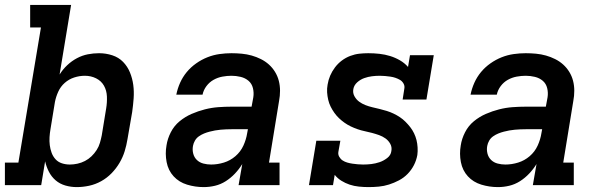

<svg xmlns="http://www.w3.org/2000/svg" viewBox="-27 -755 2447 783"><path d="M286 8Q262 8 239.5 1.5Q217 -5 200 -19.5Q183 -34 172.5 -54.5Q162 -75 157 -97L141 0H-7V-92H48L140 -643H96V-735H263L216 -451Q229 -472 247 -489Q265 -506 286.5 -517.5Q308 -529 331 -533.5Q354 -538 377 -538Q405 -538 431 -529.5Q457 -521 475 -502.5Q493 -484 503 -459.5Q513 -435 516.5 -408.5Q520 -382 518 -354Q516 -326 512 -298L493 -188Q489 -163 481.5 -138.5Q474 -114 460.5 -91Q447 -68 428 -48.5Q409 -29 385.5 -16Q362 -3 336.5 2.5Q311 8 286 8ZM258 -84Q273 -84 289 -87.5Q305 -91 319.5 -98.5Q334 -106 346 -117.5Q358 -129 367 -143Q376 -157 380.5 -172.5Q385 -188 388 -203L406 -313Q410 -337 409 -361.5Q408 -386 397 -405.5Q386 -425 365 -435.5Q344 -446 319 -446Q319 -446 319 -446Q319 -446 319 -446Q297 -446 275.5 -439Q254 -432 237 -417Q220 -402 210.5 -381Q201 -360 197 -339L179 -229Q176 -212 175 -195.5Q174 -179 176 -163Q178 -147 183.5 -132Q189 -117 199.5 -105.5Q210 -94 225.5 -89Q241 -84 258 -84Z M803 8Q769 8 736 -2Q703 -12 681 -36Q659 -60 652.5 -94Q646 -128 652 -162Q656 -189 669.5 -215.5Q683 -242 705.5 -260.5Q728 -279 754.5 -290.5Q781 -302 808.5 -309Q836 -316 863.5 -318Q891 -320 918 -320H999L1006 -358Q1009 -377 1004.5 -395.5Q1000 -414 986.5 -425.5Q973 -437 954.5 -441.5Q936 -446 917 -446Q899 -446 880 -442.5Q861 -439 844 -429.5Q827 -420 815 -404Q803 -388 799 -369H692Q697 -394 707.5 -417.5Q718 -441 734.5 -461Q751 -481 773 -496.5Q795 -512 819 -521.5Q843 -531 868 -534.5Q893 -538 917 -538Q938 -538 959 -536Q980 -534 999.5 -528.5Q1019 -523 1037 -514Q1055 -505 1069.5 -492Q1084 -479 1094.5 -462Q1105 -445 1110 -425.5Q1115 -406 1115 -385Q1115 -364 1111 -343L1070 -92H1113V0H946L961 -86Q948 -65 931 -47Q914 -29 893.5 -16Q873 -3 850 2.5Q827 8 804 8Q804 8 804 8Q804 8 803 8ZM834 -84Q860 -84 886 -92Q912 -100 933 -118Q954 -136 965.5 -161Q977 -186 981 -212L984 -228H918Q906 -228 895 -227.5Q884 -227 872.5 -226Q861 -225 850 -223Q839 -221 827.5 -218Q816 -215 805 -210.5Q794 -206 784 -199Q774 -192 768 -181.5Q762 -171 760 -160Q757 -144 761 -128.5Q765 -113 776 -102.5Q787 -92 802.5 -88Q818 -84 834 -84Z M1476 8Q1457 8 1437 6Q1417 4 1399 -2Q1381 -8 1365 -18Q1349 -28 1338 -42L1331 0H1233L1263 -181H1361L1353 -136Q1351 -125 1356.5 -115.5Q1362 -106 1370.5 -100.5Q1379 -95 1389.5 -92Q1400 -89 1410.5 -87.5Q1421 -86 1432 -85Q1443 -84 1454 -84Q1471 -84 1487.5 -86Q1504 -88 1520.5 -93.5Q1537 -99 1552 -110.5Q1567 -122 1569 -139Q1572 -155 1564.5 -168.5Q1557 -182 1545 -190.5Q1533 -199 1519 -204Q1505 -209 1490 -213Q1475 -217 1460.5 -220Q1446 -223 1431.5 -228Q1417 -233 1403.5 -239.5Q1390 -246 1378 -254.5Q1366 -263 1355.5 -273Q1345 -283 1336.5 -295Q1328 -307 1321.5 -320Q1315 -333 1311.5 -348Q1308 -363 1307 -378.5Q1306 -394 1309 -410Q1312 -429 1319.5 -446.5Q1327 -464 1339 -480Q1351 -496 1367 -508Q1383 -520 1401.5 -527Q1420 -534 1438.5 -536Q1457 -538 1475 -538Q1498 -538 1520.5 -535.5Q1543 -533 1564 -526.5Q1585 -520 1604 -509Q1623 -498 1637 -482L1645 -530H1742L1712 -349H1615L1622 -394Q1624 -405 1618.5 -414.5Q1613 -424 1604.5 -429Q1596 -434 1586 -437.5Q1576 -441 1565 -442.5Q1554 -444 1543.5 -445Q1533 -446 1522 -446Q1506 -446 1490 -444Q1474 -442 1458.5 -436.5Q1443 -431 1430 -419.5Q1417 -408 1414 -392Q1411 -376 1418.5 -362.5Q1426 -349 1437.5 -340.5Q1449 -332 1463 -326.5Q1477 -321 1492 -317.5Q1507 -314 1521.5 -310.5Q1536 -307 1550.5 -302.5Q1565 -298 1578.5 -291.5Q1592 -285 1604 -277Q1616 -269 1626.5 -258.5Q1637 -248 1646 -236.5Q1655 -225 1661.5 -211.5Q1668 -198 1671.5 -184Q1675 -170 1676 -154Q1677 -138 1675 -123Q1671 -101 1661 -81.5Q1651 -62 1635.5 -46Q1620 -30 1600 -19.5Q1580 -9 1559.5 -2.5Q1539 4 1518 6Q1497 8 1476 8Z M2003 8Q1969 8 1936 -2Q1903 -12 1881 -36Q1859 -60 1852.5 -94Q1846 -128 1852 -162Q1856 -189 1869.5 -215.5Q1883 -242 1905.5 -260.5Q1928 -279 1954.5 -290.5Q1981 -302 2008.5 -309Q2036 -316 2063.5 -318Q2091 -320 2118 -320H2199L2206 -358Q2209 -377 2204.5 -395.5Q2200 -414 2186.5 -425.5Q2173 -437 2154.5 -441.5Q2136 -446 2117 -446Q2099 -446 2080 -442.5Q2061 -439 2044 -429.5Q2027 -420 2015 -404Q2003 -388 1999 -369H1892Q1897 -394 1907.5 -417.5Q1918 -441 1934.5 -461Q1951 -481 1973 -496.5Q1995 -512 2019 -521.5Q2043 -531 2068 -534.5Q2093 -538 2117 -538Q2138 -538 2159 -536Q2180 -534 2199.5 -528.5Q2219 -523 2237 -514Q2255 -505 2269.5 -492Q2284 -479 2294.5 -462Q2305 -445 2310 -425.5Q2315 -406 2315 -385Q2315 -364 2311 -343L2270 -92H2313V0H2146L2161 -86Q2148 -65 2131 -47Q2114 -29 2093.5 -16Q2073 -3 2050 2.5Q2027 8 2004 8Q2004 8 2004 8Q2004 8 2003 8ZM2034 -84Q2060 -84 2086 -92Q2112 -100 2133 -118Q2154 -136 2165.5 -161Q2177 -186 2181 -212L2184 -228H2118Q2106 -228 2095 -227.5Q2084 -227 2072.5 -226Q2061 -225 2050 -223Q2039 -221 2027.5 -218Q2016 -215 2005 -210.5Q1994 -206 1984 -199Q1974 -192 1968 -181.5Q1962 -171 1960 -160Q1957 -144 1961 -128.5Q1965 -113 1976 -102.5Q1987 -92 2002.5 -88Q2018 -84 2034 -84Z"/></svg>

Font: Iosevka Curly Slab SmBdExObl
Style: Regular
Weight: 600
Width: 7
Italic angle: -9°
Monospace: yes
Designer: Belleve Invis
Foundry: Belleve Invis
Version: Version 11.1.0; ttfautohint (v1.8.3)